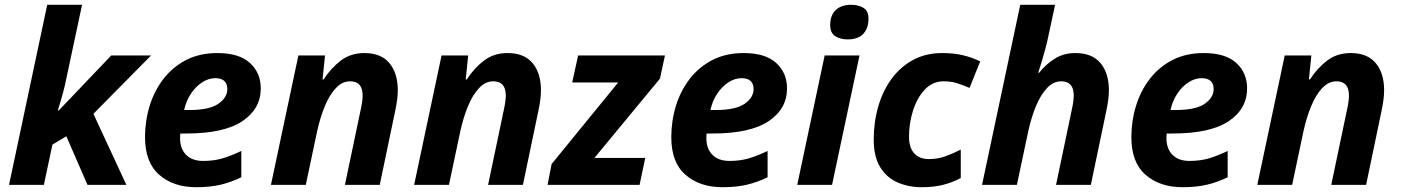

<svg xmlns="http://www.w3.org/2000/svg" viewBox="-20 -780 5910 810"><path d="M18.1 0 179.2 -759.8H326.2L253.9 -420.9Q250.5 -404.8 244.6 -383.8Q238.8 -362.8 232.9 -344Q227.1 -325.2 224.1 -314H228L449.2 -545.9H617.2L374 -299.8L513.2 0H349.1L259.8 -205.1L201.2 -169.9L165 0Z M807.6 9.8Q711.9 9.8 651.9 -42.5Q591.8 -94.7 591.8 -201.2Q591.8 -269.5 611.3 -333.3Q630.9 -397 669.7 -447.3Q708.5 -497.6 765.4 -526.9Q822.3 -556.2 897 -556.2Q988.8 -556.2 1034.4 -514.4Q1080.1 -472.7 1080.1 -407.2Q1080.1 -320.8 1002.4 -268.8Q924.8 -216.8 765.6 -216.8H740.7Q740.2 -210.9 740 -206.5Q739.7 -202.1 739.7 -196.8Q739.7 -152.8 765.1 -127Q790.5 -101.1 836.9 -101.1Q879.9 -101.1 915 -110.8Q950.2 -120.6 998 -143.1V-32.2Q955.1 -11.2 910.6 -0.7Q866.2 9.8 807.6 9.8ZM756.8 -315.9H778.8Q863.8 -315.9 901.4 -342.3Q939 -368.7 939 -403.8Q939 -450.2 887.7 -450.2Q860.4 -450.2 833.5 -433.1Q806.6 -416 786.1 -385.7Q765.6 -355.5 756.8 -315.9Z M1123 0 1238.8 -545.9H1351.1L1340.8 -444.8H1345.2Q1377 -493.7 1418.5 -524.9Q1460 -556.2 1517.1 -556.2Q1587.4 -556.2 1622.8 -513.7Q1658.2 -471.2 1658.2 -398.9Q1658.2 -380.9 1655.3 -358.4Q1652.3 -335.9 1647 -311L1582 0H1435.1L1502 -318.8Q1509.8 -354 1509.8 -377Q1509.8 -437 1457 -437Q1423.8 -437 1397 -408.4Q1370.1 -379.9 1350.3 -332Q1330.6 -284.2 1317.9 -226.1L1270 0Z M1727.1 0 1842.8 -545.9H1955.1L1944.8 -444.8H1949.2Q1981 -493.7 2022.5 -524.9Q2064 -556.2 2121.1 -556.2Q2191.4 -556.2 2226.8 -513.7Q2262.2 -471.2 2262.2 -398.9Q2262.2 -380.9 2259.3 -358.4Q2256.3 -335.9 2251 -311L2186 0H2039.1L2106 -318.8Q2113.8 -354 2113.8 -377Q2113.8 -437 2061 -437Q2027.8 -437 2001 -408.4Q1974.1 -379.9 1954.3 -332Q1934.6 -284.2 1921.9 -226.1L1874 0Z M2290 0 2307.1 -87.9 2587.9 -432.1H2394L2418.9 -545.9H2785.2L2764.2 -448.2L2487.8 -113.8H2702.1L2678.2 0Z M3027.8 9.8Q2932.1 9.8 2872.1 -42.5Q2812 -94.7 2812 -201.2Q2812 -269.5 2831.5 -333.3Q2851.1 -397 2889.9 -447.3Q2928.7 -497.6 2985.6 -526.9Q3042.5 -556.2 3117.2 -556.2Q3209 -556.2 3254.6 -514.4Q3300.3 -472.7 3300.3 -407.2Q3300.3 -320.8 3222.7 -268.8Q3145 -216.8 2985.8 -216.8H2960.9Q2960.4 -210.9 2960.2 -206.5Q2960 -202.1 2960 -196.8Q2960 -152.8 2985.4 -127Q3010.7 -101.1 3057.1 -101.1Q3100.1 -101.1 3135.3 -110.8Q3170.4 -120.6 3218.3 -143.1V-32.2Q3175.3 -11.2 3130.9 -0.7Q3086.4 9.8 3027.8 9.8ZM2977.1 -315.9H2999Q3084 -315.9 3121.6 -342.3Q3159.2 -368.7 3159.2 -403.8Q3159.2 -450.2 3107.9 -450.2Q3080.6 -450.2 3053.7 -433.1Q3026.9 -416 3006.3 -385.7Q2985.8 -355.5 2977.1 -315.9Z M3556.2 -613.8Q3524.9 -613.8 3503.7 -627.4Q3482.4 -641.1 3482.4 -673.8Q3482.4 -715.8 3505.9 -737.8Q3529.3 -759.8 3571.3 -759.8Q3600.6 -759.8 3622.3 -747.1Q3644 -734.4 3644 -701.2Q3644 -662.1 3622.6 -637.9Q3601.1 -613.8 3556.2 -613.8ZM3343.3 0 3459 -545.9H3606L3490.2 0Z M3869.1 9.8Q3812.5 9.8 3766.4 -10.5Q3720.2 -30.8 3693.1 -75Q3666 -119.1 3666 -190.9Q3666 -264.6 3685.1 -330.6Q3704.1 -396.5 3741.2 -447.3Q3778.3 -498 3832 -527.1Q3885.7 -556.2 3955.1 -556.2Q4003.9 -556.2 4042.7 -546.9Q4081.5 -537.6 4115.2 -521L4070.3 -409.2Q4043.9 -420.4 4018.6 -428.7Q3993.2 -437 3960.9 -437Q3914.6 -437 3881.8 -402.3Q3849.1 -367.7 3832 -314.2Q3814.9 -260.7 3814.9 -203.1Q3814.9 -156.7 3837.2 -132.8Q3859.4 -108.9 3898.9 -108.9Q3936 -108.9 3967.8 -120.4Q3999.5 -131.8 4033.2 -148.9V-28.8Q3999 -10.7 3959.5 -0.5Q3919.9 9.8 3869.1 9.8Z M4123 0 4284.2 -759.8H4431.2L4402.8 -627.9Q4398.4 -605.5 4390.9 -576.9Q4383.3 -548.3 4375 -520.8Q4366.7 -493.2 4359.9 -473.1H4363.8Q4394 -510.7 4431.2 -533.4Q4468.3 -556.2 4517.1 -556.2Q4587.4 -556.2 4622.8 -513.7Q4658.2 -471.2 4658.2 -398.9Q4658.2 -380.9 4655.3 -358.4Q4652.3 -335.9 4647 -311L4582 0H4435.1L4502 -318.8Q4509.8 -354 4509.8 -377Q4509.8 -437 4457 -437Q4423.8 -437 4397 -408.4Q4370.1 -379.9 4350.3 -332Q4330.6 -284.2 4317.9 -226.1L4270 0Z M4968.8 9.8Q4873 9.8 4813 -42.5Q4752.9 -94.7 4752.9 -201.2Q4752.9 -269.5 4772.5 -333.3Q4792 -397 4830.8 -447.3Q4869.6 -497.6 4926.5 -526.9Q4983.4 -556.2 5058.1 -556.2Q5149.9 -556.2 5195.6 -514.4Q5241.2 -472.7 5241.2 -407.2Q5241.2 -320.8 5163.6 -268.8Q5085.9 -216.8 4926.8 -216.8H4901.9Q4901.4 -210.9 4901.1 -206.5Q4900.9 -202.1 4900.9 -196.8Q4900.9 -152.8 4926.3 -127Q4951.7 -101.1 4998 -101.1Q5041 -101.1 5076.2 -110.8Q5111.3 -120.6 5159.2 -143.1V-32.2Q5116.2 -11.2 5071.8 -0.7Q5027.3 9.8 4968.8 9.8ZM4918 -315.9H4939.9Q5024.9 -315.9 5062.5 -342.3Q5100.1 -368.7 5100.1 -403.8Q5100.1 -450.2 5048.8 -450.2Q5021.5 -450.2 4994.6 -433.1Q4967.8 -416 4947.3 -385.7Q4926.8 -355.5 4918 -315.9Z M5284.2 0 5399.9 -545.9H5512.2L5502 -444.8H5506.3Q5538.1 -493.7 5579.6 -524.9Q5621.1 -556.2 5678.2 -556.2Q5748.5 -556.2 5783.9 -513.7Q5819.3 -471.2 5819.3 -398.9Q5819.3 -380.9 5816.4 -358.4Q5813.5 -335.9 5808.1 -311L5743.2 0H5596.2L5663.1 -318.8Q5670.9 -354 5670.9 -377Q5670.9 -437 5618.2 -437Q5585 -437 5558.1 -408.4Q5531.2 -379.9 5511.5 -332Q5491.7 -284.2 5479 -226.1L5431.2 0Z"/></svg>

Font: Open Sans
Style: Bold Italic
Weight: 700
Italic angle: -12°
Designer: Monotype Design Team
Foundry: Monotype Imaging Inc.
Version: Version 3.003; ttfautohint (v1.8.4)